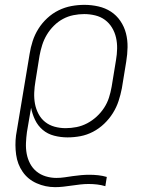

<svg xmlns="http://www.w3.org/2000/svg" viewBox="-20 -558 640 791"><path d="M207 213Q167 213 131 197Q95 181 73.5 150Q52 119 46.5 79.5Q41 40 46 0L102 -336Q106 -362 114.5 -388.5Q123 -415 138 -439Q153 -463 174.5 -483Q196 -503 221.5 -515.5Q247 -528 274 -533Q301 -538 328 -538Q357 -538 385.5 -531.5Q414 -525 437 -510Q460 -495 476 -471.5Q492 -448 499 -420.5Q506 -393 505.5 -363.5Q505 -334 500 -304L482 -194Q477 -168 468.5 -142Q460 -116 445 -92Q430 -68 409 -48Q388 -28 363 -15Q338 -2 311.5 3Q285 8 258 8Q230 8 203 1Q176 -6 156 -23Q136 -40 124.5 -64Q113 -88 108 -114L91 -14Q88 8 87 31Q86 54 90 75.5Q94 97 104 116Q114 135 130.5 148.5Q147 162 168.5 168.5Q190 175 212 175Q229 175 246 172.5Q263 170 280 167.5Q297 165 314.5 163.5Q332 162 348 162Q367 162 385 164Q403 166 420 171L414 209Q397 204 380 202Q363 200 345 200Q328 200 310.5 202Q293 204 276 206.5Q259 209 241.5 211Q224 213 207 213ZM250 -30Q273 -30 295.5 -34.5Q318 -39 339 -50Q360 -61 378 -77.5Q396 -94 409 -114Q422 -134 429 -156Q436 -178 440 -201L458 -311Q462 -334 462.5 -357.5Q463 -381 458 -403Q453 -425 441.5 -444Q430 -463 412.5 -476Q395 -489 372.5 -494.5Q350 -500 327 -500Q305 -500 282.5 -495.5Q260 -491 239.5 -480Q219 -469 202 -452Q185 -435 173 -415Q161 -395 154 -373Q147 -351 143 -329L126 -223Q122 -200 121 -176.5Q120 -153 124 -131Q128 -109 138.5 -89Q149 -69 166 -55.5Q183 -42 205 -36Q227 -30 250 -30Z"/></svg>

Font: Iosevka Slab XLtEx
Style: Italic
Weight: 200
Width: 7
Italic angle: -9°
Monospace: yes
Designer: Belleve Invis
Foundry: Belleve Invis
Version: Version 11.1.0; ttfautohint (v1.8.3)